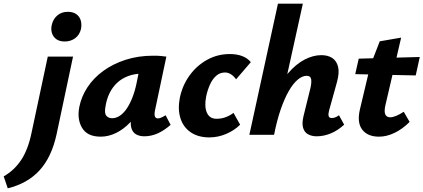

<svg xmlns="http://www.w3.org/2000/svg" viewBox="-147 -731 2296 1041"><path d="M24 -11 112 -424H249L160 -4Q133 121 67.5 192.5Q2 264 -105 290L-127 225Q-71 194 -33 137.5Q5 81 24 -11ZM204 -506Q176 -506 158.5 -518.5Q141 -531 134.5 -552Q128 -573 134 -597Q141 -628 164 -647.5Q187 -667 221 -667Q249 -667 267 -654Q285 -641 291 -619.5Q297 -598 292 -573Q284 -541 260 -523.5Q236 -506 204 -506Z M399 10Q327 10 298.5 -37Q270 -84 283 -151Q294 -207 327 -257.5Q360 -308 413 -346.5Q466 -385 534.5 -407Q603 -429 684 -429Q709 -429 725 -427.5Q741 -426 755 -424L693 -131Q685 -89 709 -89Q717 -89 727.5 -93.5Q738 -98 751 -106L778 -54Q741 -22 706.5 -7Q672 8 635 8Q610 8 591 -2.5Q572 -13 565 -37.5Q558 -62 567 -103L597 -246L666 -277Q651 -211 623 -158Q595 -105 559 -67.5Q523 -30 482 -10Q441 10 399 10ZM461 -90Q482 -90 502 -103Q522 -116 539 -140.5Q556 -165 570 -200Q584 -235 593 -278L613 -377L669 -327Q659 -331 649 -331.5Q639 -332 629 -332Q583 -332 547.5 -318.5Q512 -305 487 -281Q462 -257 446.5 -225Q431 -193 425 -154Q418 -117 429.5 -103.5Q441 -90 461 -90Z M988 14Q928 14 887.5 -13.5Q847 -41 831.5 -89.5Q816 -138 828 -201Q842 -268 880.5 -321.5Q919 -375 975.5 -406.5Q1032 -438 1099 -438Q1137 -438 1166 -427Q1195 -416 1213 -394L1133 -301Q1121 -318 1105.5 -328Q1090 -338 1073 -338Q1045 -338 1024.5 -319.5Q1004 -301 991 -271.5Q978 -242 971 -209Q960 -154 974.5 -120.5Q989 -87 1027 -87Q1054 -87 1077.5 -96Q1101 -105 1119 -119L1155 -55Q1124 -24 1079.5 -5Q1035 14 988 14Z M1570 8Q1544 8 1524 -2.5Q1504 -13 1496.5 -37.5Q1489 -62 1499 -103L1536 -253Q1543 -283 1540 -301.5Q1537 -320 1516 -320Q1492 -320 1467 -299Q1442 -278 1418.5 -237Q1395 -196 1374.5 -136.5Q1354 -77 1339 0H1272Q1297 -117 1333.5 -199.5Q1370 -282 1414 -333Q1458 -384 1504.5 -408Q1551 -432 1595 -432Q1631 -432 1654.5 -416.5Q1678 -401 1686 -369Q1694 -337 1680 -286L1637 -131Q1632 -112 1635 -101.5Q1638 -91 1652 -91Q1660 -91 1669 -94Q1678 -97 1691 -106L1719 -55Q1684 -23 1646 -7.5Q1608 8 1570 8ZM1205 0 1360 -711H1495L1338 0Z M1908 10Q1847 10 1817.5 -27.5Q1788 -65 1804 -136L1861 -376L1912 -507L2028 -527L1942 -158Q1935 -124 1942.5 -109.5Q1950 -95 1969 -95Q1982 -95 2001.5 -103Q2021 -111 2042 -125L2074 -70Q2035 -31 1992 -10.5Q1949 10 1908 10ZM1779 -329 1798 -413 2129 -422 2107 -322Z"/></svg>

Font: Ysabeau Infant ExtraBold
Style: Italic
Weight: 800
Italic angle: -12°
Designer: Christian Thalmann (Catharsis Fonts)
Version: Version 2.001;gftools[0.9.30]; featfreeze: ss01,ss02,lnum